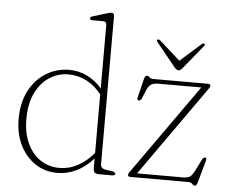

<svg xmlns="http://www.w3.org/2000/svg" viewBox="-52 -784 1023 859"><g transform="rotate(5 459.5 -355.0)"><path d="M42 -215Q42 -290.5 70.8 -343.8Q99.5 -397 146.5 -425.2Q193.5 -453.5 249 -453.5Q293 -453.5 331 -434.2Q369 -415 396 -383V-667Q396 -683.5 380.5 -683.5H333Q321 -683.5 321 -691.5Q321 -698 333 -701.5L392.5 -719.5Q400 -721.5 405.5 -723Q411 -724.5 414 -724.5Q427 -724.5 427 -710.5V-45.5Q427 -26.5 450 -22.5L480.5 -18Q494 -15.5 494 -8Q494 0 481.5 0H421.5Q407 0 401.5 -5.5Q396 -11 396 -29V-68.5Q361.5 -29 320.2 -9.2Q279 10.5 235 10.5Q179.5 10.5 136 -18.2Q92.5 -47 67.2 -97.8Q42 -148.5 42 -215ZM76.5 -218.5Q76.5 -155 98 -108.8Q119.5 -62.5 157 -37.5Q194.5 -12.5 242.5 -12.5Q285.5 -12.5 324.5 -33.5Q363.5 -54.5 396 -93V-356Q368 -392.5 329.5 -412.8Q291 -433 247.5 -433Q200.5 -433 161.5 -407.5Q122.5 -382 99.5 -334.2Q76.5 -286.5 76.5 -218.5ZM869.5 -412.5 591 -18.5H796.5Q819 -18.5 829 -25.8Q839 -33 849.5 -54.5L874.5 -104.5Q880.5 -115.5 887 -115.5Q896.5 -115.5 893.5 -103.5L866.5 -6.5Q861 14 854 14Q847 14 841 7Q835 0 821.5 0H563Q551.5 0 551.5 -8.5Q551.5 -11.5 553.5 -15.8Q555.5 -20 563 -30L844 -426.5H651Q628.5 -426.5 617 -418.2Q605.5 -410 597.5 -389L584 -356Q578.5 -344 571.5 -344Q561 -344 564 -356.5L584 -438.5Q587 -450 590 -453.8Q593 -457.5 597.5 -457.5Q604 -457.5 609.8 -451.5Q615.5 -445.5 628 -445.5H872Q883.5 -445.5 883.5 -437Q883.5 -434 880.8 -429Q878 -424 869.5 -412.5ZM753 -505.5Q744 -494 736 -494Q726.5 -494 717 -505.5L631 -611.5Q625 -618.5 630 -622.5Q635 -626 642.5 -620L735.5 -537L828.5 -619.5Q836 -626 840.5 -622.5Q845.5 -619 839.5 -611.5Z"/></g></svg>

Font: Fraunces 72pt S050 Thin
Style: Regular
Weight: 100
Version: Version 1.000; ttfautohint (v1.8.3)